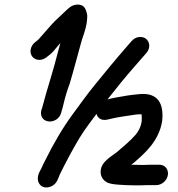

<svg xmlns="http://www.w3.org/2000/svg" viewBox="-20 -781 775 838"><path d="M241.2 -20C264.5 -67.5 299 -132.9 326.9 -178.7C352.6 -221 381.5 -256.9 412.8 -299.5C441.7 -339 479.6 -384.6 509.5 -422.5C542.1 -462.7 586.3 -512.2 618.7 -549.5C639.2 -573 632.2 -599.7 617.6 -611.4C603.2 -622.9 574.7 -625 554.2 -601.5L526.8 -570C482.7 -519.5 438.6 -465.5 394.9 -411.8C360.2 -369.7 327.1 -322.5 296.7 -281.6C254.1 -223.9 211.6 -150.6 178.5 -83.4C170.7 -68.5 164.3 -55.6 160.1 -45.1C155.2 -35.7 135.9 -7.6 150 18.7C162.7 42.5 192.3 40.5 210.6 28.6C228.4 17.1 232 2.6 241.2 -20ZM620.8 27H661.8C686.1 27 708.8 7.3 712.7 -17C716.3 -40 701.8 -62 675.7 -62H634.7C624.4 -62 614.6 -61.7 603.8 -61C590.6 -61 572 -61.3 553.1 -62.1C555.8 -64.1 560.5 -67.9 565.6 -71.9C610.4 -110.6 673.9 -165 687.6 -252C687.7 -252.3 687.7 -252.9 687.8 -253.2C695.3 -323.4 673.5 -379.7 585.5 -369.9C549.9 -366.6 522.4 -362.4 489.6 -356L466.4 -351.5C465.8 -351.4 464.9 -351.2 464.2 -351L440.8 -344.5C411.8 -338.9 398.6 -311.8 399.8 -293C400.9 -274.9 413.7 -250.7 450 -259.3L473.6 -264.7C494 -269.6 523.4 -273.5 548.4 -277.3C558.9 -278.9 583.6 -283.6 598 -282C599 -274.5 599.1 -259.5 598.3 -250.2C594.6 -227.7 586.5 -211.6 572.7 -193.8C548.4 -165.8 519.4 -142.3 489.1 -116.2C478.1 -107.7 461.5 -97.8 445 -82.4C414.4 -56.4 412.7 -19.8 430.3 1.5C438.3 11.1 447.9 17.3 462.9 20.5C493.3 27.5 557.3 28 592.6 28C601.9 28 611.4 27 620.8 27ZM181.7 -530.1 193.1 -539C203.9 -547.2 213.5 -556.5 222.9 -569.1C228.8 -576.4 235.4 -584.2 243.7 -593.5C240.5 -582.3 237.5 -571.1 233.8 -557.5C212.8 -472 186 -395.6 164 -310.5L160.6 -300.5C160.3 -299.4 159.8 -297.4 159.5 -296C150.6 -239.4 231.9 -234.5 247.3 -289.3L249.9 -299.5C252.3 -306.7 255.2 -317.5 257.6 -328.3C263.9 -355.5 273.5 -388.1 283.3 -413.4C283.5 -413.9 283.9 -414.8 284.1 -415.5C300.1 -468.8 322 -552.3 336.9 -605.4C346.1 -633.7 358.7 -663.9 360.6 -703.6C362.3 -718 356.6 -731.5 354.2 -738.1C342.8 -769.1 304.1 -764.2 285.4 -749.8C269.2 -737.3 248.9 -715.7 237.3 -705.7C211.8 -683.6 193 -659.4 174.6 -639.2C163 -626.8 150 -609.8 144.7 -605.8L133.5 -596.9C123.6 -589.6 115.7 -576.9 113.8 -565C107.8 -526.8 148.6 -505.7 181.7 -530.1Z"/></svg>

Font: Just Breathe
Style: BdObl3
Weight: 400
Foundry: Cannot Into Space Fonts
Version: Version 0.72